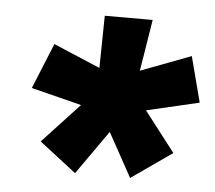

<svg xmlns="http://www.w3.org/2000/svg" viewBox="-38 -767 542 483"><g transform="rotate(5 232.5 -525.5)"><path d="M75 -397 168 -497 41 -529 88 -644 206 -594 208 -726H329L308 -596L435 -644L465 -529L332 -498L410 -397L307 -325L246 -436L168 -325Z"/></g></svg>

Font: Muli Black
Style: Italic
Weight: 900
Italic angle: -4.541°
Designer: Vernon Adams
Foundry: Vernon Adams
Version: Version 2.001